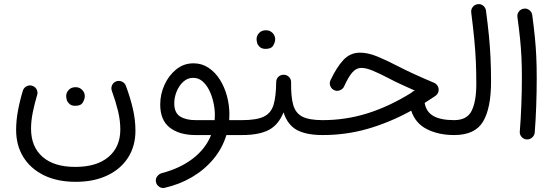

<svg xmlns="http://www.w3.org/2000/svg" viewBox="-20 -648 2732 942"><path d="M351.6 244.1Q261.7 244.1 196 212.2Q130.4 180.2 94.7 122.8Q59.1 65.4 59.1 -10.7Q59.1 -57.1 68.4 -106.4Q77.6 -155.8 92.8 -205.1Q98.1 -219.2 112.1 -225.6Q126 -231.9 139.6 -226.6Q153.8 -221.7 160.4 -208Q167 -194.3 161.6 -179.7Q148.9 -137.2 140.6 -95.7Q132.3 -54.2 132.3 -16.6Q132.3 71.8 188.5 121.3Q244.6 170.9 349.6 170.9Q454.6 170.9 512.5 121.8Q570.3 72.8 570.3 -12.7Q570.3 -57.1 559.1 -103.3Q547.9 -149.4 529.3 -200.7Q523.4 -215.3 529.5 -229.2Q535.6 -243.2 549.3 -248.5Q563.5 -253.9 577.4 -248Q591.3 -242.2 597.2 -228Q617.7 -173.8 631.1 -117.9Q644.5 -62 644.5 -6.8Q644.5 68.4 608.6 124.8Q572.8 181.2 506.8 212.6Q440.9 244.1 351.6 244.1ZM304.7 -176.8Q304.7 -193.4 317.1 -206.8Q329.6 -220.2 350.1 -220.2Q364.3 -220.2 373.8 -214.4Q383.3 -208.5 388.7 -200.2Q396 -189 396 -176.3Q396 -162.1 386.5 -145.5Q377 -128.9 349.6 -128.9Q331.5 -128.9 321.8 -137.2Q312 -145.5 308.1 -156.2Q304.7 -168.5 304.7 -176.8Z M939.9 14.6Q860.4 14.6 813.2 -21.7Q766.1 -58.1 766.1 -135.3Q766.1 -185.5 787.1 -231.9Q808.1 -278.3 845 -307.9Q881.8 -337.4 929.2 -337.4Q970.2 -337.4 1002.9 -315.7Q1035.6 -293.9 1058.6 -257.6Q1081.5 -221.2 1093.5 -176.8Q1105.5 -132.3 1105.5 -86.4Q1105.5 -72.3 1104.5 -58.6H1167.5Q1183.1 -58.6 1193.4 -48.1Q1203.6 -37.6 1203.6 -22Q1203.6 -6.8 1193.4 3.9Q1183.1 14.6 1167.5 14.6H1090.8Q1070.3 81.1 1026.1 133.5Q981.9 186 920.7 221.7Q859.4 257.3 788.1 273.4Q773.4 276.9 760.7 268.1Q748 259.3 745.1 244.6Q742.2 229.5 751.2 217.3Q760.3 205.1 774.4 201.2Q863.3 178.2 926 130.1Q988.8 82 1015.6 14.6ZM939.5 -58.6H1033.2Q1034.2 -71.3 1034.2 -84Q1034.2 -112.8 1027.3 -144.5Q1020.5 -176.3 1007.1 -203.9Q993.7 -231.4 973.9 -248.8Q954.1 -266.1 927.7 -266.1Q900.4 -266.1 879.4 -247.1Q858.4 -228 846.7 -199.2Q835 -170.4 835 -141.1Q835 -94.7 863.5 -76.7Q892.1 -58.6 939.5 -58.6Z M1130.4 -22Q1130.4 -37.6 1141.4 -48.1Q1152.3 -58.6 1167.5 -58.6Q1239.3 -58.6 1274.7 -75.9Q1310.1 -93.3 1322.3 -134.3Q1334.5 -175.3 1335 -246.1Q1335.9 -263.2 1347.4 -272.7Q1358.9 -282.2 1374 -281.2Q1389.6 -280.3 1399.4 -268.8Q1409.2 -257.3 1408.2 -242.7Q1407.2 -174.3 1418.5 -133.8Q1429.7 -93.3 1463.1 -75.9Q1496.6 -58.6 1563 -58.6H1563.5Q1579.1 -58.6 1589.4 -48.1Q1599.6 -37.6 1599.6 -22Q1599.6 -6.8 1589.4 3.9Q1579.1 14.6 1563.5 14.6H1563Q1481.9 14.6 1436.3 -10.5Q1390.6 -35.6 1371.1 -96.7Q1346.2 -35.2 1298.6 -10.3Q1251 14.6 1167.5 14.6Q1152.3 14.6 1141.4 3.9Q1130.4 -6.8 1130.4 -22ZM1238.8 -456.1Q1238.8 -472.7 1251.2 -486.1Q1263.7 -499.5 1284.2 -499.5Q1298.3 -499.5 1307.9 -493.7Q1317.4 -487.8 1322.8 -479.5Q1330.1 -468.3 1330.1 -455.6Q1330.1 -441.4 1320.6 -424.8Q1311 -408.2 1283.7 -408.2Q1265.6 -408.2 1255.9 -416.5Q1246.1 -424.8 1242.2 -435.5Q1238.8 -447.8 1238.8 -456.1Z M1746.6 -389.6Q1785.6 -389.6 1831.8 -370.6Q1877.9 -351.6 1933.1 -322.8Q1967.8 -304.7 2011.7 -284.7Q2055.7 -264.6 2109.9 -241.7Q2119.6 -237.8 2126 -228Q2132.3 -218.3 2132.3 -208Q2132.3 -188.5 2115.2 -176.8Q2088.9 -159.2 2063.5 -143.1Q2070.8 -99.1 2106.4 -78.9Q2142.1 -58.6 2208 -58.6H2208.5Q2224.1 -58.6 2234.4 -48.1Q2244.6 -37.6 2244.6 -22Q2244.6 -6.8 2234.4 3.9Q2224.1 14.6 2208.5 14.6H2208Q2131.8 14.6 2074.7 -14.2Q2017.6 -43 1997.6 -105Q1892.6 -47.4 1785.6 -16.4Q1678.7 14.6 1563.5 14.6Q1548.3 14.6 1537.4 3.7Q1526.4 -7.3 1526.4 -22Q1526.4 -36.6 1537.1 -47.6Q1547.9 -58.6 1563.5 -58.6Q1676.3 -58.6 1783 -92Q1889.6 -125.5 1997.6 -192.4Q2004.4 -200.2 2014.2 -203.1L2015.1 -203.6Q1978 -220.2 1946 -234.9Q1914.1 -249.5 1886.7 -264.2Q1840.8 -288.1 1808.3 -301.5Q1775.9 -314.9 1752.9 -314.9Q1728.5 -314.9 1709.5 -293.7Q1690.4 -272.5 1668 -223.6Q1663.1 -211.4 1647 -204.8Q1630.9 -198.2 1615.2 -208Q1604.5 -214.8 1599.9 -227.8Q1595.2 -240.7 1601.6 -254.4Q1630.9 -316.9 1664.3 -353.3Q1697.8 -389.6 1746.6 -389.6Z M2171.9 -22Q2171.9 -37.6 2182.6 -48.1Q2193.4 -58.6 2208.5 -58.6Q2271.5 -58.6 2294.2 -104.7Q2316.9 -150.9 2316.9 -236.3Q2316.9 -294.9 2314.7 -345.2Q2312.5 -395.5 2307.1 -452.4Q2301.8 -509.3 2292 -586.4Q2290 -601.6 2299.3 -613.5Q2308.6 -625.5 2323.2 -627.4Q2338.4 -629.9 2350.3 -620.4Q2362.3 -610.8 2364.3 -596.2Q2373.5 -526.9 2378.9 -471.4Q2384.3 -416 2386.7 -363.3Q2389.2 -310.5 2389.2 -247.6Q2389.2 -117.2 2349.9 -51.3Q2310.5 14.6 2208.5 14.6Q2193.4 14.6 2182.6 3.9Q2171.9 -6.8 2171.9 -22Z M2518.6 -564.5Q2516.6 -579.6 2525.9 -591.6Q2535.2 -603.5 2550.3 -605.5Q2564.9 -607.9 2577.1 -598.4Q2589.4 -588.9 2591.3 -574.2Q2599.6 -512.7 2604.2 -465.3Q2608.9 -418 2611.1 -370.8Q2613.3 -323.7 2613.3 -262.7Q2613.3 -197.8 2610.8 -127.9Q2608.4 -58.1 2603.5 2.4Q2602.1 17.1 2590.3 27.1Q2578.6 37.1 2563.5 36.1Q2548.3 34.7 2538.6 23.2Q2528.8 11.7 2530.3 -3.4Q2535.2 -63.5 2537.8 -133.1Q2540.5 -202.6 2540.5 -266.1Q2540.5 -324.2 2538.3 -368.4Q2536.1 -412.6 2531.5 -458Q2526.9 -503.4 2518.6 -564.5Z"/></svg>

Font: Mikhak-DS1-FD Regular
Style: Regular
Weight: 400
Designer: Amin Abedi
Version: Version 3.2